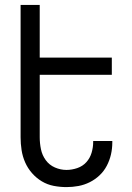

<svg xmlns="http://www.w3.org/2000/svg" viewBox="-20 -755 540 783"><path d="M251 8Q225 8 199 3Q173 -2 150.5 -15.5Q128 -29 110.5 -49Q93 -69 82.5 -93Q72 -117 68 -143Q64 -169 64 -195V-735H142V-520H436V-450H142V-195Q142 -171 147 -146.5Q152 -122 166.5 -102Q181 -82 204 -72Q227 -62 251 -62Q273 -62 295 -69.5Q317 -77 332 -93.5Q347 -110 353.5 -132Q360 -154 360 -176V-180H438V-174Q438 -149 432.5 -125Q427 -101 415.5 -79Q404 -57 386 -40Q368 -23 346 -12Q324 -1 300 3.5Q276 8 251 8Z"/></svg>

Font: Moesevka
Style: Regular
Weight: 400
Monospace: yes
Designer: Belleve Invis
Foundry: Belleve Invis
Version: Version 32.5.0; ttfautohint (v1.8.4)